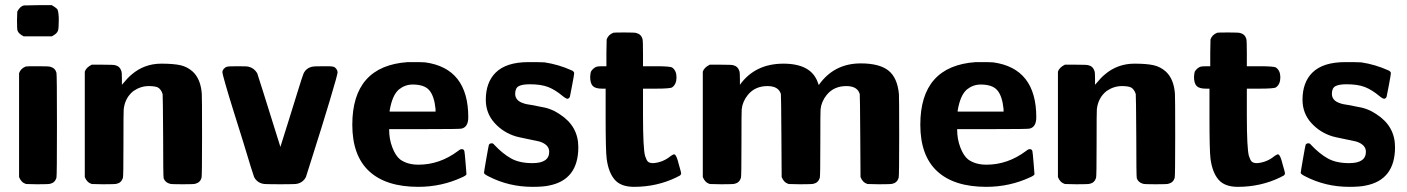

<svg xmlns="http://www.w3.org/2000/svg" viewBox="-20 -715 5459 745"><path d="M181 -695Q183 -694 188 -690.5Q193 -687 194 -686.5Q195 -686 198.5 -683Q202 -680 202.5 -679Q203 -678 204.5 -674Q206 -670 206 -667.5Q206 -665 207 -659.5Q208 -654 208 -648Q208 -642 208 -634Q208 -605 205 -596Q201 -584 181 -574H72Q52 -584 48 -596Q46 -601 46 -636L47 -670Q58 -691 73 -694H81Q89 -694 102.5 -694.5Q116 -695 129 -695ZM54 -431Q60 -449 80 -457Q82 -458 127 -458Q170 -458 175 -456Q194 -451 199 -433Q201 -427 201 -229Q201 -31 199 -25Q193 -6 175 -2Q170 0 125 0L81 -1Q62 -7 54 -28Z M309 -437Q314 -453 336 -464H378Q422 -464 427 -462Q445 -458 451 -439Q453 -434 453 -409V-386Q477 -415 491 -426Q540 -468 606 -468Q653 -468 680 -462Q707 -456 728 -437Q759 -408 763 -351Q764 -342 764 -185Q764 -31 762 -25Q757 -7 738 -2Q734 0 688 0Q643 0 639 -2Q621 -7 615 -23Q613 -31 613 -186Q612 -345 611 -350Q605 -369 592 -376Q580 -381 557 -381Q526 -381 498 -362Q465 -336 460 -291Q459 -286 459 -157Q459 -31 457 -25Q451 -6 433 -2Q428 0 381 0L336 -1Q317 -7 309 -28Z M843 -435Q843 -442 849 -448.5Q855 -455 861 -456Q865 -458 902 -458Q941 -458 945 -456Q966 -451 978 -431Q979 -430 1068 -145Q1079 -180 1100 -247Q1121 -314 1137 -366Q1153 -418 1158 -430Q1168 -451 1191 -456Q1196 -458 1237 -458H1253Q1269 -458 1275.5 -455.5Q1282 -453 1288 -443Q1290 -437 1290 -435Q1290 -426 1259.5 -324.5Q1229 -223 1198 -126L1167 -28Q1156 -7 1133 -2Q1129 0 1067 0Q1004 0 1000 -2Q977 -7 966 -28L953 -68Q941 -109 923 -166.5Q905 -224 886.5 -283Q868 -342 855.5 -385.5Q843 -429 843 -435Z M1347 -231Q1347 -459 1562 -474H1579Q1622 -474 1630 -473Q1797 -450 1797 -260Q1797 -222 1771 -216Q1766 -214 1628 -214H1490V-211Q1490 -175 1502.5 -142.5Q1515 -110 1533 -96Q1561 -76 1604 -76Q1686 -76 1757 -129Q1763 -134 1768 -136Q1780 -138 1782 -128Q1783 -125 1786.5 -83.5Q1790 -42 1790 -39Q1789 -34 1773 -27Q1693 10 1603 10Q1478 10 1412.5 -50.5Q1347 -111 1347 -231ZM1670 -292Q1665 -342 1646 -364.5Q1627 -387 1581 -387Q1552 -387 1528 -368Q1502 -346 1492 -286V-282H1670Z M2046 -82Q2111 -82 2111 -126Q2111 -154 2073 -166Q2070 -167 2028 -175.5Q1986 -184 1981 -186Q1932 -201 1898.5 -238.5Q1865 -276 1865 -328Q1865 -395 1903 -433Q1944 -474 2031 -474Q2082 -474 2093 -473Q2147 -465 2198 -442Q2206 -439 2208 -432Q2208 -426 2200 -384Q2193 -346 2191.5 -340.5Q2190 -335 2184 -332Q2179 -330 2165 -341Q2134 -367 2106.5 -377.5Q2079 -388 2036 -388Q2006 -388 1992.5 -380.5Q1979 -373 1979 -351Q1979 -324 2012 -314Q2018 -311 2052 -306Q2057 -305 2068.5 -302.5Q2080 -300 2084 -299.5Q2088 -299 2096.5 -297Q2105 -295 2108.5 -293.5Q2112 -292 2119 -289.5Q2126 -287 2130.5 -284.5Q2135 -282 2141 -278.5Q2147 -275 2153 -271Q2224 -225 2224 -144Q2224 -17 2110 5Q2088 10 2046 10Q1954 10 1875 -31Q1859 -39 1858 -44Q1858 -48 1867 -99.5Q1876 -151 1877 -153Q1880 -159 1888 -159Q1894 -159 1898 -153Q1931 -118 1963.5 -100Q1996 -82 2046 -82Z M2316 -371Q2290 -371 2280 -381.5Q2270 -392 2270 -417Q2271 -432 2273 -437Q2280 -449 2292 -455Q2299 -458 2315 -458H2333V-510L2334 -562Q2340 -580 2360 -588Q2362 -589 2404 -589Q2444 -589 2449 -587Q2468 -582 2473 -564Q2475 -558 2475 -508V-458H2524Q2580 -458 2588 -453Q2605 -441 2605 -415Q2605 -388 2588 -376Q2580 -371 2524 -371H2475V-267Q2475 -139 2483 -110Q2488 -94 2494 -88Q2500 -82 2515 -82Q2553 -85 2583 -110Q2593 -117 2597 -116Q2605 -114 2614 -77Q2623 -46 2623 -43Q2623 -40 2621.5 -37.5Q2620 -35 2618.5 -34Q2617 -33 2612.5 -31Q2608 -29 2605 -27Q2529 10 2440 10Q2389 10 2365 -18Q2341 -46 2334 -99Q2330 -130 2330 -258V-371Z M2851 -386Q2910 -468 3020 -468Q3129 -468 3154 -393L3157 -385Q3216 -469 3320 -469Q3392 -469 3427 -441.5Q3462 -414 3468 -350Q3469 -343 3469 -185Q3469 -31 3467 -25Q3461 -6 3443 -2Q3438 0 3391 0L3346 -1Q3327 -7 3319 -28L3318 -186Q3317 -345 3316 -350Q3307 -381 3264 -381Q3216 -381 3188 -347Q3167 -321 3164 -291Q3163 -286 3163 -157Q3163 -31 3161 -25Q3155 -6 3137 -2Q3132 0 3085 0L3040 -1Q3021 -7 3013 -28L3012 -186Q3011 -345 3010 -350Q3001 -381 2958 -381Q2910 -381 2882 -347Q2861 -321 2858 -291Q2857 -286 2857 -157Q2857 -31 2855 -25Q2849 -6 2831 -2Q2826 0 2779 0L2734 -1Q2715 -7 2707 -28V-437Q2712 -453 2734 -464H2776Q2820 -464 2825 -462Q2843 -458 2849 -439Q2851 -434 2851 -409Z M3551 -231Q3551 -459 3766 -474H3783Q3826 -474 3834 -473Q4001 -450 4001 -260Q4001 -222 3975 -216Q3970 -214 3832 -214H3694V-211Q3694 -175 3706.5 -142.5Q3719 -110 3737 -96Q3765 -76 3808 -76Q3890 -76 3961 -129Q3967 -134 3972 -136Q3984 -138 3986 -128Q3987 -125 3990.5 -83.5Q3994 -42 3994 -39Q3993 -34 3977 -27Q3897 10 3807 10Q3682 10 3616.5 -50.5Q3551 -111 3551 -231ZM3874 -292Q3869 -342 3850 -364.5Q3831 -387 3785 -387Q3756 -387 3732 -368Q3706 -346 3696 -286V-282H3874Z M4085 -437Q4090 -453 4112 -464H4154Q4198 -464 4203 -462Q4221 -458 4227 -439Q4229 -434 4229 -409V-386Q4253 -415 4267 -426Q4316 -468 4382 -468Q4429 -468 4456 -462Q4483 -456 4504 -437Q4535 -408 4539 -351Q4540 -342 4540 -185Q4540 -31 4538 -25Q4533 -7 4514 -2Q4510 0 4464 0Q4419 0 4415 -2Q4397 -7 4391 -23Q4389 -31 4389 -186Q4388 -345 4387 -350Q4381 -369 4368 -376Q4356 -381 4333 -381Q4302 -381 4274 -362Q4241 -336 4236 -291Q4235 -286 4235 -157Q4235 -31 4233 -25Q4227 -6 4209 -2Q4204 0 4157 0L4112 -1Q4093 -7 4085 -28Z M4659 -371Q4633 -371 4623 -381.5Q4613 -392 4613 -417Q4614 -432 4616 -437Q4623 -449 4635 -455Q4642 -458 4658 -458H4676V-510L4677 -562Q4683 -580 4703 -588Q4705 -589 4747 -589Q4787 -589 4792 -587Q4811 -582 4816 -564Q4818 -558 4818 -508V-458H4867Q4923 -458 4931 -453Q4948 -441 4948 -415Q4948 -388 4931 -376Q4923 -371 4867 -371H4818V-267Q4818 -139 4826 -110Q4831 -94 4837 -88Q4843 -82 4858 -82Q4896 -85 4926 -110Q4936 -117 4940 -116Q4948 -114 4957 -77Q4966 -46 4966 -43Q4966 -40 4964.5 -37.5Q4963 -35 4961.5 -34Q4960 -33 4955.5 -31Q4951 -29 4948 -27Q4872 10 4783 10Q4732 10 4708 -18Q4684 -46 4677 -99Q4673 -130 4673 -258V-371Z M5215 -82Q5280 -82 5280 -126Q5280 -154 5242 -166Q5239 -167 5197 -175.5Q5155 -184 5150 -186Q5101 -201 5067.5 -238.5Q5034 -276 5034 -328Q5034 -395 5072 -433Q5113 -474 5200 -474Q5251 -474 5262 -473Q5316 -465 5367 -442Q5375 -439 5377 -432Q5377 -426 5369 -384Q5362 -346 5360.5 -340.5Q5359 -335 5353 -332Q5348 -330 5334 -341Q5303 -367 5275.5 -377.5Q5248 -388 5205 -388Q5175 -388 5161.5 -380.5Q5148 -373 5148 -351Q5148 -324 5181 -314Q5187 -311 5221 -306Q5226 -305 5237.5 -302.5Q5249 -300 5253 -299.5Q5257 -299 5265.5 -297Q5274 -295 5277.5 -293.5Q5281 -292 5288 -289.5Q5295 -287 5299.5 -284.5Q5304 -282 5310 -278.5Q5316 -275 5322 -271Q5393 -225 5393 -144Q5393 -17 5279 5Q5257 10 5215 10Q5123 10 5044 -31Q5028 -39 5027 -44Q5027 -48 5036 -99.5Q5045 -151 5046 -153Q5049 -159 5057 -159Q5063 -159 5067 -153Q5100 -118 5132.5 -100Q5165 -82 5215 -82Z"/></svg>

Font: KaTeX_SansSerif
Style: Bold
Weight: 700
Version: Version 1.1; ttfautohint (v1.3)